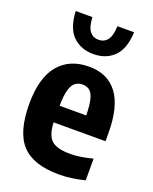

<svg xmlns="http://www.w3.org/2000/svg" viewBox="-149 -880 775 973"><g transform="rotate(20 238.0 -393.0)"><path d="M289.5 10.5Q152.5 10.5 89.8 -56Q27 -122.5 27 -275.5Q27 -415 85.2 -485.2Q143.5 -555.5 249 -555.5Q349.5 -555.5 402.2 -485Q455 -414.5 455 -271.5V-228.5H175Q178 -159 207.5 -133Q237 -107 307.5 -107Q336 -107 366 -111.8Q396 -116.5 428.5 -125V-8Q355.5 10.5 289.5 10.5ZM248.5 -459Q226 -459 209.8 -447.2Q193.5 -435.5 184.5 -405Q175.5 -374.5 175 -318H318.5Q317.5 -374.5 309.5 -405Q301.5 -435.5 286 -447.2Q270.5 -459 248.5 -459ZM245.5 -622.5Q178 -622.5 135 -663.8Q92 -705 87.5 -797H177.5Q180 -744 197.8 -721.8Q215.5 -699.5 245.5 -699.5Q275 -699.5 292.8 -721.8Q310.5 -744 312.5 -797H402.5Q398 -705 355.2 -663.8Q312.5 -622.5 245.5 -622.5Z"/></g></svg>

Font: Encode Sans Condensed Condensed
Style: Bold
Weight: 700
Width: 3
Designer: Multiple Designers
Foundry: Impallari Type
Version: Version 3.000; ttfautohint (v1.8.3) -l 8 -r 50 -G 200 -x 14 